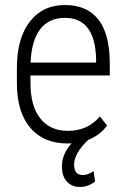

<svg xmlns="http://www.w3.org/2000/svg" viewBox="-20 -558 498 760"><path d="M246.6 9.8Q153.3 9.8 100.6 -51.3Q47.9 -112.3 46.9 -225.1V-289.6Q46.9 -405.8 97.7 -471.9Q148.4 -538.1 237.3 -538.1Q323.2 -538.1 368.4 -481.9Q413.6 -425.8 414.6 -310.1V-259.3H100.6V-229.5Q100.6 -138.7 139.4 -89.4Q178.2 -40 249 -40Q327.1 -40 375.5 -97.2L403.8 -61Q375 -22 329.1 -4.4Q273.4 48.8 273.4 93.8Q273.4 134.8 307.6 134.8Q328.6 134.8 350.6 119.1L356.4 160.6Q329.1 182.1 296.4 182.1Q265.1 182.1 245.1 161.4Q225.1 140.6 225.1 99.1Q225.1 52.7 263.2 9.3ZM237.3 -487.3Q173.3 -487.3 138.9 -442.1Q104.5 -397 101.1 -310.1H360.4V-324.2Q356.4 -487.3 237.3 -487.3Z"/></svg>

Font: Roboto Condensed Light
Style: Regular
Weight: 300
Designer: Google
Version: Version 2.134; 2016